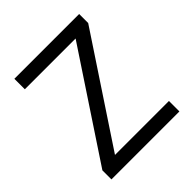

<svg xmlns="http://www.w3.org/2000/svg" viewBox="-160 -661 765 765"><g transform="rotate(-45 222.5 -278.5)"><path d="M414 0H31V-51L327 -498H41V-557H406V-506L110 -59H414Z"/></g></svg>

Font: UN Bangla
Style: Regular
Weight: 400
Designer: Desinged by Rajon, Unicode developed by Rashed (IMGN)
Version: Version 2.001;March 19, 2023;FontCreator 14.0.0.2901 64-bit